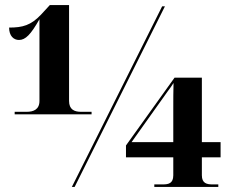

<svg xmlns="http://www.w3.org/2000/svg" viewBox="-20 -739 906 759"><path d="M38 -287H342V-297H300C274 -297 253 -306 253 -340V-719H177L142 -681C102 -639 70 -630 16 -630C16 -597 34 -581 55 -581C81 -581 102 -603 136 -663V-340C136 -306 112 -297 86 -297H38ZM264 0H275L632 -714H621ZM590 0H843V-10H820C798 -10 778 -14 778 -46V-117H852V-177H778V-432H670L478 -164V-117H665V-46C665 -14 646 -10 624 -10H590ZM500 -177 643 -378C653 -391 659 -400 666 -411C665 -387 665 -335 665 -311V-177Z"/></svg>

Font: Noto Serif Display ExtraBold
Style: Regular
Weight: 800
Designer: Monotype Design Team
Foundry: Monotype Imaging Inc.
Version: Version 2.009